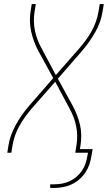

<svg xmlns="http://www.w3.org/2000/svg" viewBox="-20 -755 540 949"><path d="M228 174V156H248Q267 156 286.5 152.5Q306 149 324.5 140.5Q343 132 358.5 118.5Q374 105 385.5 88Q397 71 403 52.5Q409 34 412 15L415 0H352L358 -37Q362 -61 361.5 -85.5Q361 -110 356 -133.5Q351 -157 342.5 -178.5Q334 -200 323 -220L253 -351L137 -219Q120 -199 104.5 -177.5Q89 -156 76 -133Q63 -110 54.5 -85.5Q46 -61 42 -37L36 0H16L22 -37Q26 -63 35.5 -88.5Q45 -114 58.5 -138.5Q72 -163 88 -186Q104 -209 123 -231L243 -369L168 -506Q157 -527 148.5 -550Q140 -573 134.5 -597Q129 -621 128 -646.5Q127 -672 131 -698L137 -735H157L151 -698Q147 -674 147.5 -649.5Q148 -625 153 -601.5Q158 -578 166.5 -556.5Q175 -535 186 -515L256 -384L372 -516Q389 -536 405 -557.5Q421 -579 433.5 -602Q446 -625 454.5 -649.5Q463 -674 467 -698L473 -735H493L487 -698Q483 -672 474 -646.5Q465 -621 451 -596.5Q437 -572 421 -549Q405 -526 386 -504L266 -366L341 -229Q352 -208 361 -185Q370 -162 375.5 -138Q381 -114 381.5 -88.5Q382 -63 378 -37L375 -18H438L432 15Q429 36 422 57Q415 78 402.5 97Q390 116 372 131.5Q354 147 333.5 156.5Q313 166 291 170Q269 174 248 174Z"/></svg>

Font: Iosevka Curly Thin
Style: Italic
Weight: 100
Italic angle: -9°
Monospace: yes
Designer: Belleve Invis
Foundry: Belleve Invis
Version: Version 22.1.2; ttfautohint (v1.8.4)